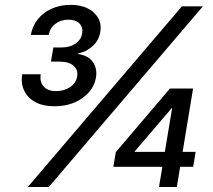

<svg xmlns="http://www.w3.org/2000/svg" viewBox="-20 -753 859 773"><path d="M198.7 -325.2Q152.8 -325.2 122.1 -342Q91.3 -358.9 77.4 -387.9Q63.5 -417 69.3 -454.1H144Q139.2 -422.9 155.8 -404.5Q172.4 -386.2 206.1 -386.2Q237.3 -386.2 261.5 -401.9Q285.6 -417.5 290.5 -444.3Q295.4 -471.2 276.4 -488Q257.3 -504.9 219.7 -504.9H185.1L194.8 -562H229Q262.2 -562 284.4 -577.6Q306.6 -593.3 310.5 -617.7Q315.4 -642.6 300 -658.2Q284.7 -673.8 255.4 -673.8Q225.1 -673.8 203.1 -657.2Q181.2 -640.6 175.8 -612.3H104Q110.4 -647.9 132.1 -675.3Q153.8 -702.6 188 -718Q222.2 -733.4 263.7 -733.4Q324.7 -733.4 358.2 -701.9Q391.6 -670.4 383.8 -624.5Q378.4 -590.8 353.3 -567.6Q328.1 -544.4 293.5 -537.6V-535.6Q335.9 -529.8 354.2 -502.9Q372.6 -476.1 366.2 -439.9Q357.9 -391.6 311.8 -358.4Q265.6 -325.2 198.7 -325.2ZM91.8 0 712.4 -727.5H796.9L176.3 0ZM436.5 -81.5 446.3 -140.6 664.1 -396.5H713.4L699.7 -318.4H671.9L522.5 -143.6L522 -141.6H767.6L757.8 -81.5ZM620.1 0 636.7 -99.6 641.1 -126 686 -396.5H757.3L691.9 0Z"/></svg>

Font: Inter 28pt
Style: Italic
Weight: 400
Italic angle: -9.3988°
Designer: Rasmus Andersson
Foundry: rsms
Version: Version 4.001;git-66647c0bb